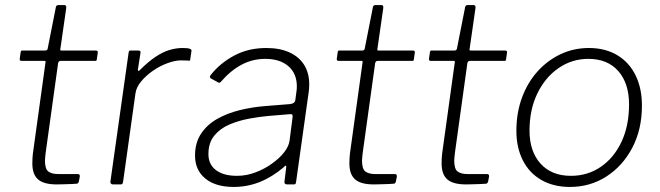

<svg xmlns="http://www.w3.org/2000/svg" viewBox="-20 -730 2612 760"><path d="M205 0Q153 0 130.5 -20Q108 -40 108 -83Q108 -92 108.5 -102Q109 -112 110 -121L160 -482Q161 -487 160 -488Q159 -489 155 -489H64Q58 -489 58 -497L62 -525Q63 -528 64 -529Q65 -530 68 -530H160Q163 -530 166 -532.5Q169 -535 169 -539L201 -701Q202 -710 212 -710H234Q239 -710 241 -707Q243 -704 242 -697L219 -537Q218 -532 219 -531Q220 -530 224 -530H360Q363 -530 365.5 -528Q368 -526 367 -522L363 -494Q362 -491 361.5 -490Q361 -489 356 -489H220Q212 -489 210 -480L161 -127Q160 -117 159 -109.5Q158 -102 158 -94Q158 -61 171.5 -51Q185 -41 211 -41H287Q292 -41 294 -39Q296 -37 296 -32L292 -11Q291 -6 286 -3Q278 -2 261.5 -1.5Q245 -1 228.5 -0.5Q212 0 205 0Z M427 0Q422 0 419 -3.5Q416 -7 417 -11L489 -521Q490 -527 491.5 -528.5Q493 -530 497 -530H527Q532 -530 534.5 -528Q537 -526 536 -520L526 -456Q525 -450 528 -449.5Q531 -449 535 -454Q567 -486 595.5 -505Q624 -524 650.5 -532Q677 -540 703 -540Q723 -540 731 -537Q739 -534 738 -529L733 -495Q733 -492 732.5 -491Q732 -490 730 -490Q724 -490 716 -490.5Q708 -491 696 -491Q673 -491 643 -480Q613 -469 585.5 -450Q558 -431 538.5 -407.5Q519 -384 516 -359L467 -9Q466 -4 464 -2Q462 0 457 0H427Z M1103 -68Q1057 -29 1008 -9.5Q959 10 905 10Q833 10 792.5 -23.5Q752 -57 752 -114Q752 -165 776 -201Q800 -237 840 -259.5Q880 -282 929 -294Q978 -306 1028 -310L1128 -318Q1147 -320 1149 -334L1153 -364Q1154 -370 1154.5 -376Q1155 -382 1155 -388Q1155 -439 1121.5 -468Q1088 -497 1030 -497Q980 -497 936.5 -474Q893 -451 854 -406Q851 -403 848.5 -402.5Q846 -402 843 -404L814 -420Q812 -422 811 -425Q810 -428 814 -433Q851 -480 907 -510Q963 -540 1034 -540Q1088 -540 1126 -522.5Q1164 -505 1184 -473Q1204 -441 1204 -396Q1204 -389 1203.5 -381.5Q1203 -374 1202 -366L1152 -10Q1151 -3 1149 -1.5Q1147 0 1141 0H1116Q1111 0 1108 -3Q1105 -6 1106 -11L1113 -69Q1113 -80 1103 -68ZM1138 -265Q1139 -273 1137 -276Q1135 -279 1127 -278L1042 -271Q1008 -268 967 -260.5Q926 -253 889 -237.5Q852 -222 828.5 -193.5Q805 -165 805 -120Q805 -79 835 -56.5Q865 -34 918 -34Q955 -34 991 -47.5Q1027 -61 1056 -82Q1087 -104 1105 -127.5Q1123 -151 1126 -172Z M1460 0Q1408 0 1385.5 -20Q1363 -40 1363 -83Q1363 -92 1363.5 -102Q1364 -112 1365 -121L1415 -482Q1416 -487 1415 -488Q1414 -489 1410 -489H1319Q1313 -489 1313 -497L1317 -525Q1318 -528 1319 -529Q1320 -530 1323 -530H1415Q1418 -530 1421 -532.5Q1424 -535 1424 -539L1456 -701Q1457 -710 1467 -710H1489Q1494 -710 1496 -707Q1498 -704 1497 -697L1474 -537Q1473 -532 1474 -531Q1475 -530 1479 -530H1615Q1618 -530 1620.5 -528Q1623 -526 1622 -522L1618 -494Q1617 -491 1616.5 -490Q1616 -489 1611 -489H1475Q1467 -489 1465 -480L1416 -127Q1415 -117 1414 -109.5Q1413 -102 1413 -94Q1413 -61 1426.5 -51Q1440 -41 1466 -41H1542Q1547 -41 1549 -39Q1551 -37 1551 -32L1547 -11Q1546 -6 1541 -3Q1533 -2 1516.5 -1.5Q1500 -1 1483.5 -0.5Q1467 0 1460 0Z M1825 0Q1773 0 1750.5 -20Q1728 -40 1728 -83Q1728 -92 1728.5 -102Q1729 -112 1730 -121L1780 -482Q1781 -487 1780 -488Q1779 -489 1775 -489H1684Q1678 -489 1678 -497L1682 -525Q1683 -528 1684 -529Q1685 -530 1688 -530H1780Q1783 -530 1786 -532.5Q1789 -535 1789 -539L1821 -701Q1822 -710 1832 -710H1854Q1859 -710 1861 -707Q1863 -704 1862 -697L1839 -537Q1838 -532 1839 -531Q1840 -530 1844 -530H1980Q1983 -530 1985.5 -528Q1988 -526 1987 -522L1983 -494Q1982 -491 1981.5 -490Q1981 -489 1976 -489H1840Q1832 -489 1830 -480L1781 -127Q1780 -117 1779 -109.5Q1778 -102 1778 -94Q1778 -61 1791.5 -51Q1805 -41 1831 -41H1907Q1912 -41 1914 -39Q1916 -37 1916 -32L1912 -11Q1911 -6 1906 -3Q1898 -2 1881.5 -1.5Q1865 -1 1848.5 -0.5Q1832 0 1825 0Z M2236 10Q2171 10 2123 -17.5Q2075 -45 2049.5 -95.5Q2024 -146 2024 -212Q2024 -283 2046 -343Q2068 -403 2107.5 -447Q2147 -491 2199 -515.5Q2251 -540 2311 -540Q2376 -540 2423.5 -511.5Q2471 -483 2496 -431.5Q2521 -380 2521 -312Q2521 -218 2483 -145.5Q2445 -73 2380.5 -31.5Q2316 10 2236 10ZM2240 -34Q2306 -34 2358 -69.5Q2410 -105 2440 -168.5Q2470 -232 2470 -317Q2470 -400 2427.5 -448.5Q2385 -497 2309 -497Q2244 -497 2191 -460.5Q2138 -424 2107 -360Q2076 -296 2076 -213Q2076 -131 2119.5 -82.5Q2163 -34 2240 -34Z"/></svg>

Font: Libre Franklin Thin ExtraLight
Style: Italic
Weight: 250
Italic angle: -8°
Version: Version 3.000